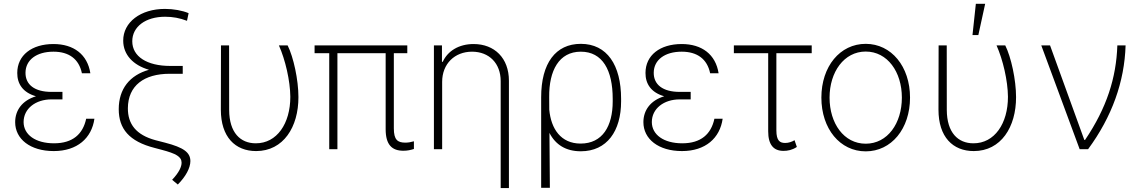

<svg xmlns="http://www.w3.org/2000/svg" viewBox="-20 -784 5992 1009"><path d="M308.2 -290.1V-301.1H250.4C161.9 -301.1 113.3 -339.1 114 -402.3C114.7 -469.1 171.9 -512.4 261 -512.4C342 -512.4 394.9 -474.4 410.5 -398.8H454.9C439.6 -497.9 367.2 -552.6 261 -552.6C146.7 -552.6 70.7 -493.6 70.7 -400.6C70.3 -343.8 99.8 -297.9 169 -278.1C96.2 -255.7 59.7 -204.2 59.7 -142C59.7 -53.6 138.5 9.9 262.4 9.9C386 9.9 462 -58.2 476.2 -160.2H432.9C415.8 -79.5 362.6 -30.9 263.8 -30.9C166.5 -30.9 104.4 -76 104 -142.4C104 -213.4 167.3 -261.7 250.4 -261.7H308.2Z M971.2 -714.8C938.6 -728.7 891.7 -737.2 846.9 -737.2C719.1 -737.2 626.8 -667.3 627.5 -570C627.8 -496.8 679 -441.8 762.8 -417.3C661.6 -388.8 604 -316.8 604 -210.2C604 -107.6 658.4 -40.8 792.3 -6.7L829.5 3.2C905.9 23.4 933.9 39.4 934.3 70.7C934.3 92 921.9 121.4 884.6 160.9L914.4 185.7C957.4 142.4 980.1 98.4 980.5 62.9C980.5 17 945 -8.9 848 -34.1L797.2 -47.2C694.6 -74.9 651.6 -132.5 652 -215.2C652.7 -334.5 737.6 -396.3 871.8 -396.3H940.3V-437.5H874.6C752.1 -437.5 675.1 -487.2 675.1 -567.1C675.1 -643.8 745 -696 847.7 -696C888.1 -696 924.4 -689.3 962.7 -674.7Z M1141.3 -545.5 1140.6 -207.7C1140.6 -64.3 1215.9 9.9 1326 9.9C1469.5 9.9 1548.7 -116.8 1548.3 -273.8C1548.3 -364 1522.4 -484 1491.5 -545.5H1445.7C1479.4 -469.8 1505 -359.7 1505.7 -275.6C1506 -134.9 1435 -30.2 1323.9 -30.9C1243.6 -30.9 1184.7 -86.6 1184.3 -206.3L1183.9 -545.5Z M2120.4 -545.5H1633.2V-504.3H1710.2V0H1753.2V-504.3H2006.7V-104.8C2006.7 -23.8 2039.4 8.2 2099.8 8.2C2121.8 8.2 2138.1 4.3 2155.2 -1.1V-41.5C2139.9 -36.9 2124.6 -34.4 2110.4 -34.4C2069.6 -34.4 2049.7 -49 2049.7 -109.4V-504.3H2120.4Z M2303.6 -353.7C2303.6 -448.9 2369.7 -512.4 2460.6 -512.4C2551.1 -512.4 2611.2 -450.6 2611.2 -358V204.5H2654.5V-359.7C2654.5 -479 2578.5 -552.6 2468.8 -552.6C2391 -552.6 2332.4 -515.6 2306.8 -459.2H2302.6V-545.5H2260.3V0H2303.6Z M2823.9 203.1H2869.7L2867.5 -85.6C2899.5 -23.1 2954.2 11 3032.3 11C3169.7 11 3244 -95.5 3244 -251.1V-264.6C3244 -442.1 3170.1 -553.6 3032.3 -553.6C2900.2 -553.6 2823.9 -452.1 2823.9 -273.1ZM2866.5 -207.7 2866.1 -273.8C2864.7 -413 2917.6 -512.4 3032.3 -512.4C3146.7 -512.4 3199.9 -415.1 3199.9 -264.6V-251.1C3199.9 -121.1 3146.3 -29.5 3031.2 -29.5C2927.6 -29.5 2875.7 -106.9 2866.5 -207.7Z M3609.7 -290.1V-301.1H3551.8C3463.4 -301.1 3414.8 -339.1 3415.5 -402.3C3416.2 -469.1 3473.4 -512.4 3562.5 -512.4C3643.5 -512.4 3696.4 -474.4 3712 -398.8H3756.4C3741.1 -497.9 3668.7 -552.6 3562.5 -552.6C3448.2 -552.6 3372.2 -493.6 3372.2 -400.6C3371.8 -343.8 3401.3 -297.9 3470.5 -278.1C3397.7 -255.7 3361.2 -204.2 3361.2 -142C3361.2 -53.6 3440 9.9 3563.9 9.9C3687.5 9.9 3763.5 -58.2 3777.7 -160.2H3734.4C3717.3 -79.5 3664.1 -30.9 3565.3 -30.9C3468 -30.9 3405.9 -76 3405.5 -142.4C3405.5 -213.4 3468.7 -261.7 3551.8 -261.7H3609.7Z M4245.7 -545.5H3836.6V-504.3H4017V-93.8C4017 -23.1 4045.5 8.9 4097.3 8.9C4119.3 8.9 4143.1 4.6 4167.6 -11.7L4155.5 -47.2C4142.4 -39.1 4124.3 -32.7 4106.9 -32.7C4079.2 -32.7 4060 -43 4060 -99.1V-504.3H4245.7Z M4529.5 11.4C4664.4 11.4 4762.4 -107.2 4762.4 -271C4762.4 -434.7 4664.1 -553.6 4529.5 -553.6C4394.5 -553.6 4296.5 -435 4296.5 -271C4296.5 -107.2 4394.5 11.4 4529.5 11.4ZM4529.5 -28.8C4414.8 -28.8 4339.5 -135.7 4339.5 -271C4339.5 -405.5 4415.5 -513.1 4529.5 -513.1C4643.8 -513.1 4719.5 -405.9 4719.5 -271C4719.5 -135.7 4644.2 -28.8 4529.5 -28.8Z M4912.6 -545.5 4911.9 -207.7C4911.9 -64.3 4987.2 9.9 5097.3 9.9C5240.8 9.9 5320 -116.8 5319.6 -273.8C5319.6 -364 5293.7 -484 5262.8 -545.5H5217C5250.7 -469.8 5276.3 -359.7 5277 -275.6C5277.3 -134.9 5206.3 -30.2 5095.2 -30.9C5014.9 -30.9 4956 -86.6 4955.6 -206.3L4955.3 -545.5ZM5090.6 -599.8H5121.4L5157.3 -764.2H5108.3Z M5653.8 0H5698.2C5823.9 -170.5 5889.6 -355.1 5895.2 -545.5H5851.9C5846.2 -375.4 5796.2 -217 5682.2 -48.7H5678.3L5498.2 -545.5H5452.1Z"/></svg>

Font: Karasuma Gothic
Style: Thin
Weight: 200
Designer: Rasmus Andersson / Ryoko Ishizuka
Foundry: rsms
Version: Version 1.00